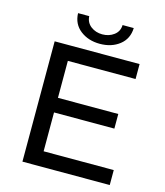

<svg xmlns="http://www.w3.org/2000/svg" viewBox="-128 -983 926 1079"><g transform="rotate(15 335.0 -443.5)"><path d="M205 -87H613V0H105V-700H599V-613H205V-398H556V-313H205ZM353 -752Q286 -752 239.5 -788Q193 -824 191 -887H256Q258 -850 286 -828.5Q314 -807 353 -807Q392 -807 420.5 -828.5Q449 -850 450 -887H515Q513 -824 467 -788Q421 -752 353 -752Z"/></g></svg>

Font: Montserrat Z Med
Style: Regular
Weight: 500
Designer: Julieta Ulanovsky
Foundry: Julieta Ulanovsky
Version: Version 8.000